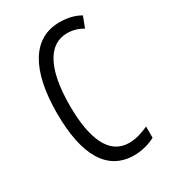

<svg xmlns="http://www.w3.org/2000/svg" viewBox="-144 -613 610 694"><g transform="rotate(-30 161.0 -266.0)"><path d="M211 10C239 10 274 2 299 -12V-59C271 -46 244 -38 217 -38C135 -38 98 -122 98 -262C98 -416 143 -494 220 -494C242 -494 264 -488 285 -476L302 -521C278 -535 250 -542 216 -542C104 -542 44 -441 44 -261C44 -88 98 10 211 10Z"/></g></svg>

Font: Noto Sans Display Condensed Light
Style: Regular
Weight: 300
Width: 3
Designer: Monotype Design Team
Foundry: Monotype Imaging Inc.
Version: Version 1.900